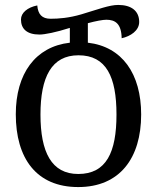

<svg xmlns="http://www.w3.org/2000/svg" viewBox="-20 -746 637 778"><path d="M297 12C465 12 552 -105 552 -282C552 -447 475 -557 336 -573V-652C369 -661 397 -666 411 -666C447 -666 472 -650 473 -591C509 -599 544 -622 544 -657C544 -702 512 -726 459 -726C423 -726 377 -708 310 -688C259 -673 217 -670 185 -670C150 -670 134 -688 131 -724C91 -716 65 -694 65 -667C65 -630 88 -606 140 -606C161 -606 207 -615 263 -633V-573C123 -557 44 -447 44 -283C44 -105 127 12 297 12ZM297 -41C189 -41 144 -129 144 -282C144 -434 189 -522 298 -522C411 -522 452 -434 452 -282C452 -129 411 -41 297 -41Z"/></svg>

Font: Noto Serif Georgian ExtraCondensed
Style: Regular
Weight: 400
Width: 2
Designer: Monotype Design Team, Akaki Razmadze
Foundry: Google LLC
Version: Version 2.003